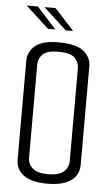

<svg xmlns="http://www.w3.org/2000/svg" viewBox="-55 -816 489 855"><g transform="rotate(5 189.5 -388.0)"><path d="M188.9 3.4Q120.3 3.4 84.5 -21.8Q48.8 -46.9 48.8 -92.9V-534Q48.8 -574.6 81.5 -601.7Q114.2 -628.8 188.9 -628Q264.5 -627.2 297.5 -600.9Q330.6 -574.6 330.6 -533.2V-93.7Q330.6 -47.7 295.2 -22.2Q259.8 3.4 188.9 3.4ZM188.9 -38.8Q237 -38.8 258.8 -57.8Q280.6 -76.8 280.6 -105.7V-521.7Q280.6 -547 261.1 -566.7Q241.6 -586.3 187.4 -586.3Q137 -586.3 117.9 -567Q98.8 -547.8 98.8 -522.7V-104.9Q98.8 -76 120.6 -57.4Q142.4 -38.8 188.9 -38.8ZM132.6 -683.8 29.5 -778.8H79.3L165.8 -683.8ZM211.8 -683.8 108.7 -778.8H158.5L245.1 -683.8Z"/></g></svg>

Font: Smooch Sans Thin
Style: Regular
Weight: 100
Designer: Robert E. Leuschke
Foundry: Robert E. Leuschke
Version: Version 1.010